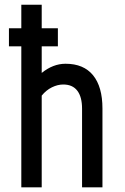

<svg xmlns="http://www.w3.org/2000/svg" viewBox="-20 -798 532 818"><path d="M70.8 0V-600.6H18.1V-677.7H70.8V-777.8H157.7V-677.7H226.6V-600.6H157.7V-487.3Q206.1 -526.4 259.3 -526.4Q336.4 -526.4 376.5 -477.3Q416.5 -428.2 416.5 -335.9V0H329.6V-335Q329.6 -385.3 309.3 -411.6Q289.1 -438 249.5 -438Q225.6 -438 201.2 -426Q176.8 -414.1 157.7 -390.6V0Z"/></svg>

Font: Voltaire
Style: Regular
Weight: 400
Designer: Yvonne Schttler
Foundry: Yvonne Schttler
Version: Version 1.003